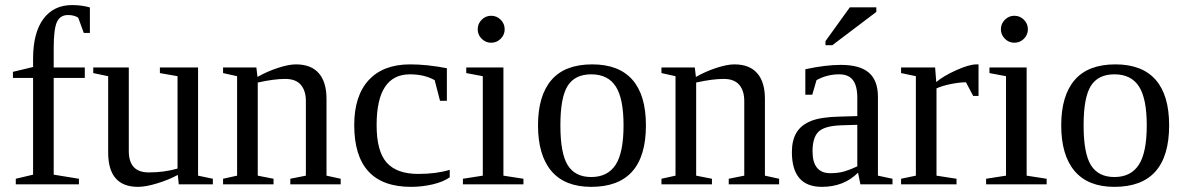

<svg xmlns="http://www.w3.org/2000/svg" viewBox="-20 -724 4649 754"><path d="M109.9 -418H30.8V-441.9L109.9 -460.9V-493.2Q109.9 -594.7 150.1 -649.4Q190.4 -704.1 263.2 -704.1Q300.8 -704.1 333 -694.8V-594.7H309.1L287.1 -654.8Q270.5 -665 247.1 -665Q216.3 -665 203.6 -637.7Q190.9 -610.4 190.9 -535.2V-459H313V-418H190.9V-38.1L290 -22V0H42V-22L109.9 -38.1Z M485.8 -130.9Q485.8 -46.9 564 -46.9Q624.5 -46.9 677.2 -62V-424.8L607.9 -437V-459H757.8V-34.2L815.9 -22V0H682.1L678.2 -37.1Q643.6 -18.1 598.1 -4.2Q552.7 9.8 522 9.8Q404.8 9.8 404.8 -125V-424.8L346.2 -437V-459H485.8Z M991.2 -421.9Q1028.8 -443.4 1071.3 -457.3Q1113.8 -471.2 1142.1 -471.2Q1201.7 -471.2 1231.9 -436.5Q1262.2 -401.9 1262.2 -335.9V-34.2L1317.9 -22V0H1120.1V-22L1181.2 -34.2V-327.1Q1181.2 -367.7 1161.4 -390.9Q1141.6 -414.1 1100.1 -414.1Q1056.2 -414.1 992.2 -399.9V-34.2L1054.2 -22V0H856V-22L911.1 -34.2V-424.8L856 -437V-459H986.8Z M1746.1 -27.8Q1722.2 -10.3 1680.2 -0.2Q1638.2 9.8 1594.2 9.8Q1371.1 9.8 1371.1 -232.9Q1371.1 -347.7 1428 -409.4Q1484.9 -471.2 1590.8 -471.2Q1656.7 -471.2 1734.9 -456.1V-328.1H1708L1687 -409.2Q1646.5 -432.1 1589.8 -432.1Q1459 -432.1 1459 -232.9Q1459 -129.4 1498.8 -85.2Q1538.6 -41 1622.1 -41Q1693.4 -41 1746.1 -57.1Z M1961.9 -608.9Q1961.9 -587.4 1946.3 -571.8Q1930.7 -556.2 1908.7 -556.2Q1887.2 -556.2 1871.6 -571.8Q1856 -587.4 1856 -608.9Q1856 -630.9 1871.6 -646.5Q1887.2 -662.1 1908.7 -662.1Q1930.7 -662.1 1946.3 -646.5Q1961.9 -630.9 1961.9 -608.9ZM1957 -34.2 2035.6 -22V0H1797.9V-22L1876 -34.2V-424.8L1811 -437V-459H1957Z M2516.6 -231.9Q2516.6 9.8 2301.8 9.8Q2198.2 9.8 2145.5 -52.2Q2092.8 -114.3 2092.8 -231.9Q2092.8 -348.1 2145.5 -409.7Q2198.2 -471.2 2305.7 -471.2Q2410.2 -471.2 2463.4 -410.9Q2516.6 -350.6 2516.6 -231.9ZM2428.7 -231.9Q2428.7 -337.4 2397.9 -384.8Q2367.2 -432.1 2301.8 -432.1Q2237.8 -432.1 2209.2 -386.7Q2180.7 -341.3 2180.7 -231.9Q2180.7 -121.1 2209.7 -75Q2238.8 -28.8 2301.8 -28.8Q2366.2 -28.8 2397.5 -76.7Q2428.7 -124.5 2428.7 -231.9Z M2712.9 -421.9Q2750.5 -443.4 2793 -457.3Q2835.4 -471.2 2863.8 -471.2Q2923.3 -471.2 2953.6 -436.5Q2983.9 -401.9 2983.9 -335.9V-34.2L3039.6 -22V0H2841.8V-22L2902.8 -34.2V-327.1Q2902.8 -367.7 2883.1 -390.9Q2863.3 -414.1 2821.8 -414.1Q2777.8 -414.1 2713.9 -399.9V-34.2L2775.9 -22V0H2577.6V-22L2632.8 -34.2V-424.8L2577.6 -437V-459H2708.5Z M3281.7 -469.2Q3356.9 -469.2 3392.3 -438.5Q3427.7 -407.7 3427.7 -344.2V-34.2L3484.9 -22V0H3358.9L3349.6 -45.9Q3293.9 9.8 3207.5 9.8Q3089.8 9.8 3089.8 -127Q3089.8 -172.9 3107.7 -202.9Q3125.5 -232.9 3164.6 -248.8Q3203.6 -264.6 3277.8 -266.1L3346.7 -268.1V-339.8Q3346.7 -387.2 3329.3 -409.7Q3312 -432.1 3275.9 -432.1Q3227.1 -432.1 3186.5 -409.2L3169.9 -352.1H3142.6V-452.1Q3221.7 -469.2 3281.7 -469.2ZM3346.7 -233.9 3282.7 -231.9Q3217.3 -229.5 3194.1 -206.5Q3170.9 -183.6 3170.9 -129.9Q3170.9 -43.9 3240.7 -43.9Q3273.9 -43.9 3298.1 -51.5Q3322.3 -59.1 3346.7 -70.8ZM3221.7 -546.4V-562.5L3317.4 -695.3H3421.4V-677.2L3248.5 -546.4Z M3822.8 -471.2V-347.2H3801.8L3773.4 -400.9Q3749 -400.9 3715.6 -394.3Q3682.1 -387.7 3657.7 -377V-34.2L3736.3 -22V0H3518.6V-22L3576.7 -34.2V-424.8L3518.6 -437V-459H3652.3L3656.7 -401.9Q3686 -426.3 3736.1 -448.7Q3786.1 -471.2 3815.4 -471.2Z M4016.6 -608.9Q4016.6 -587.4 4001 -571.8Q3985.4 -556.2 3963.4 -556.2Q3941.9 -556.2 3926.3 -571.8Q3910.6 -587.4 3910.6 -608.9Q3910.6 -630.9 3926.3 -646.5Q3941.9 -662.1 3963.4 -662.1Q3985.4 -662.1 4001 -646.5Q4016.6 -630.9 4016.6 -608.9ZM4011.7 -34.2 4090.3 -22V0H3852.5V-22L3930.7 -34.2V-424.8L3865.7 -437V-459H4011.7Z M4571.3 -231.9Q4571.3 9.8 4356.4 9.8Q4252.9 9.8 4200.2 -52.2Q4147.5 -114.3 4147.5 -231.9Q4147.5 -348.1 4200.2 -409.7Q4252.9 -471.2 4360.4 -471.2Q4464.8 -471.2 4518.1 -410.9Q4571.3 -350.6 4571.3 -231.9ZM4483.4 -231.9Q4483.4 -337.4 4452.6 -384.8Q4421.9 -432.1 4356.4 -432.1Q4292.5 -432.1 4263.9 -386.7Q4235.4 -341.3 4235.4 -231.9Q4235.4 -121.1 4264.4 -75Q4293.5 -28.8 4356.4 -28.8Q4420.9 -28.8 4452.1 -76.7Q4483.4 -124.5 4483.4 -231.9Z"/></svg>

Font: Times New Roman
Style: Regular
Weight: 400
Designer: Steve Matteson
Foundry: Ascender Corporation
Version: Version 2.00.3